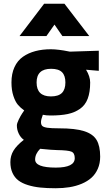

<svg xmlns="http://www.w3.org/2000/svg" viewBox="-20 -772 578 1022"><path d="M275.9 230Q230 230 194.6 226.3Q159.2 222.7 128.4 213.1Q97.7 203.6 77.6 188.2Q57.6 172.9 46.4 148.2Q35.2 123.5 35.2 90.8Q35.2 57.1 52 29.5Q68.8 2 106.9 -27.8Q90.3 -39.1 80.1 -60.1Q69.8 -81.1 69.8 -104Q69.8 -115.2 79.6 -135.3Q89.4 -155.3 99.1 -169.9L108.9 -184.1Q88.9 -198.2 75.2 -214.4Q61.5 -230.5 51.3 -261.2Q41 -292 41 -333Q41 -379.9 57.1 -414.8Q73.2 -449.7 102.3 -470Q131.3 -490.2 168.5 -500Q205.6 -509.8 251 -509.8Q270.5 -509.8 295.7 -506.6Q320.8 -503.4 336.4 -500L352.1 -497.1L505.9 -502V-395L438 -400.9Q460 -365.2 460 -333Q460 -281.2 446.8 -246.6Q433.6 -211.9 405.5 -192.4Q377.4 -172.9 340.3 -165Q303.2 -157.2 249 -157.2Q225.6 -157.2 208 -161.1Q198.2 -135.3 198.2 -122.1Q198.2 -108.4 204.8 -101.8Q211.4 -95.2 231.7 -92Q252 -88.9 294.9 -88.9Q380.4 -88.9 427.5 -74Q474.6 -59.1 493.9 -27.3Q513.2 4.4 513.2 62Q513.2 97.7 500.7 126.2Q488.3 154.8 466.8 174.1Q445.3 193.4 415 206.1Q384.8 218.8 350.1 224.4Q315.4 230 275.9 230ZM284.2 26.9Q272 26.9 249.3 25.1Q226.6 23.4 210 21.5L193.8 20Q167 46.9 167 77.1Q167 120.1 276.9 120.1Q377.9 120.1 377.9 69.8Q377.9 42.5 360.1 35.2Q342.3 27.8 284.2 26.9ZM251 -258.8Q291 -258.8 309.6 -277.3Q328.1 -295.9 328.1 -333Q328.1 -369.6 310.1 -387.7Q292 -405.8 252 -405.8Q174.8 -405.8 174.8 -333Q174.8 -258.8 251 -258.8ZM84 -580.1 214.8 -752H323.2L455.1 -580.1H312L270 -641.1L227.1 -580.1Z"/></svg>

Font: TitilliumText25L
Style: 999 wt
Weight: 900
Designer: Accademia di Belle Arti di Urbino and others
Foundry: Accademia di Belle Arti di Urbino and others.
Version: Version 25.000